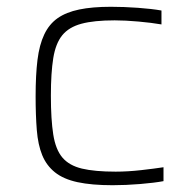

<svg xmlns="http://www.w3.org/2000/svg" viewBox="-20 -538 562 566"><path d="M312 8Q250 8 208.5 -1Q167 -10 142 -30Q117 -50 104.5 -80.5Q92 -111 88.5 -154.5Q85 -198 85 -254Q85 -317 90.5 -361.5Q96 -406 110.5 -436.5Q125 -467 150 -484.5Q175 -502 213.5 -510Q252 -518 307 -518Q345 -518 386.5 -515Q428 -512 456 -507V-466Q427 -471 388 -474.5Q349 -478 318 -478Q257 -478 220 -468Q183 -458 163.5 -434Q144 -410 137 -366.5Q130 -323 130 -256Q130 -186 137 -141.5Q144 -97 164 -73.5Q184 -50 221.5 -41Q259 -32 321 -32Q357 -32 396.5 -36.5Q436 -41 462 -45V-4Q435 1 393 4.5Q351 8 312 8Z"/></svg>

Font: Saira Expanded ExtraLight
Style: Regular
Weight: 250
Width: 7
Designer: Hector Gatti with collaboration of the Omnibus-Type team
Foundry: Omnibus-Type
Version: Version 1.101